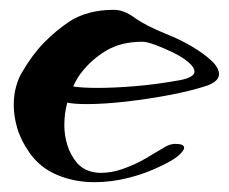

<svg xmlns="http://www.w3.org/2000/svg" viewBox="-20 -348 466 391"><path d="M172 23Q132 23 97 8.5Q62 -6 40 -37Q22 -63 15 -87.5Q8 -112 8 -134Q8 -155 13 -172.5Q18 -190 25 -201Q46 -237 69.5 -261Q93 -285 121 -304Q158 -328 212 -328Q232 -328 254 -312Q276 -296 318 -279Q346 -268 370.5 -253.5Q395 -239 410.5 -224.5Q426 -210 426 -197Q426 -183 403 -174Q370 -163 325 -154.5Q280 -146 235.5 -141Q191 -136 157 -136Q131 -136 117 -139Q111 -117 111 -93Q111 -73 117 -53Q123 -33 137 -16Q147 -5 159.5 -0.5Q172 4 185 4Q207 4 228.5 -3.5Q250 -11 266 -19.5Q282 -28 286 -31Q306 -43 316.5 -49Q327 -55 337 -55Q355 -55 355 -47Q355 -42 345 -32.5Q335 -23 310 -11Q278 5 242.5 14Q207 23 172 23ZM180 -169Q212 -169 255 -172.5Q298 -176 348 -185Q376 -191 376 -202Q376 -211 363.5 -221.5Q351 -232 332.5 -241Q314 -250 296.5 -256.5Q279 -263 270 -263Q227 -263 196.5 -245Q166 -227 144 -198Q137 -189 129 -172Q146 -169 180 -169Z"/></svg>

Font: Grechen Fuemen
Style: Regular
Weight: 400
Designer: Robert E. Leuschke
Foundry: Robert E. Leuschke
Version: Version 1.010; ttfautohint (v1.8.3)